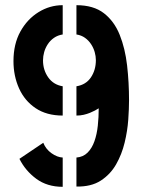

<svg xmlns="http://www.w3.org/2000/svg" viewBox="-20 -720 550 741"><path d="M275 0V-112Q301 -114 318 -131Q335 -148 344.5 -175Q354 -202 357.5 -235Q361 -268 361 -302Q355 -298 346.5 -293.5Q338 -289 327 -284.5Q316 -280 303 -277Q290 -274 275 -274V-387Q312 -393 331 -421.5Q350 -450 350 -488Q350 -503 345.5 -519Q341 -535 331.5 -549.5Q322 -564 308 -574Q294 -584 275 -587V-700Q341 -700 381 -669Q421 -638 442 -585.5Q463 -533 470.5 -467.5Q478 -402 478 -333Q478 -301 475 -258Q472 -215 461 -169.5Q450 -124 428 -85.5Q406 -47 369 -23Q332 1 275 0ZM222 1Q162 1 120 -30Q78 -61 55 -107L147 -169Q157 -144 179 -128.5Q201 -113 222 -112ZM222 -274Q160 -274 117.5 -302.5Q75 -331 53.5 -379Q32 -427 32 -484Q32 -550 58.5 -598Q85 -646 128.5 -673Q172 -700 222 -700V-587Q203 -584 188.5 -574Q174 -564 164.5 -549.5Q155 -535 150.5 -519Q146 -503 146 -487Q146 -450 166 -421.5Q186 -393 222 -387Z"/></svg>

Font: Stick No Bills
Style: Bold
Weight: 700
Version: Version 2.000